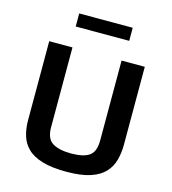

<svg xmlns="http://www.w3.org/2000/svg" viewBox="-133 -1038 1036 1158"><g transform="rotate(15 384.5 -459.0)"><path d="M388.7 12.7Q296.4 12.7 237.1 -5.4Q177.7 -23.4 144.8 -56.2Q111.8 -88.9 98.9 -132.8Q85.9 -176.8 85.9 -228.5V-721.2H231V-222.2Q231 -150.9 272.2 -126Q313.5 -101.1 388.7 -101.1Q464.8 -101.1 501.2 -126.5Q537.6 -151.9 537.6 -222.2V-721.2H682.6V-234.4Q682.6 -183.1 670.4 -138.2Q658.2 -93.3 626.7 -59.3Q595.2 -25.4 537.6 -6.3Q480 12.7 388.7 12.7ZM217.3 -929.7H551.3V-848.1H217.3Z"/></g></svg>

Font: Monda
Style: Bold
Weight: 700
Designer: Vernon Adams
Foundry: Vernon Adams
Version: Version 2.100; ttfautohint (v1.8.3)